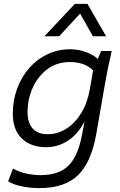

<svg xmlns="http://www.w3.org/2000/svg" viewBox="-20 -760 620 990"><path d="M183 210Q140 210 95.5 201.5Q51 193 22 175L47 109Q77 126 114 134.5Q151 143 189 143Q281 143 330.5 96.5Q380 50 401 -56L416 -133Q379 -65 328 -33Q277 -1 217 -1Q139 -1 92.5 -46Q46 -91 46 -174Q46 -243 68.5 -303.5Q91 -364 131 -409.5Q171 -455 225 -480.5Q279 -506 342 -506Q384 -506 423.5 -491.5Q463 -477 484 -456L502 -497H556Q544 -445 535.5 -403.5Q527 -362 521 -326L476 -67Q450 78 381.5 144Q313 210 183 210ZM225 -68Q278 -68 323 -97Q368 -126 399.5 -178Q431 -230 443 -299L460 -397Q417 -440 341 -440Q272 -440 223 -402.5Q174 -365 148 -306Q122 -247 122 -182Q122 -127 148.5 -97.5Q175 -68 225 -68ZM527 -573H459L393 -690L285 -573H209L366 -740H431Z"/></svg>

Font: Livvic
Style: Italic
Weight: 400
Italic angle: -10°
Designer: Jacques Le Bailly, Baron von Fonthausen
Version: Version 1.001; ttfautohint (v1.8.2)